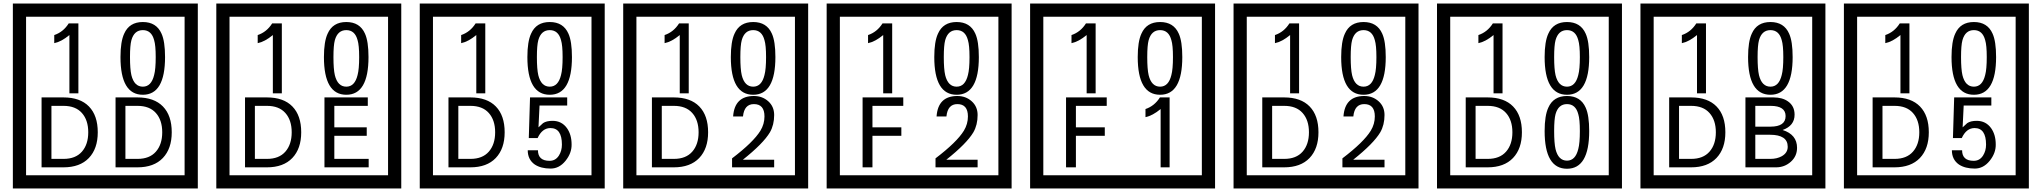

<svg xmlns="http://www.w3.org/2000/svg" viewBox="-20 -980 11590 1090"><path d="M1103 90H53V-960H1103ZM1028 15V-885H128V15ZM425 -450H374V-781Q328 -743 288 -735V-781Q339 -798 370 -847H425ZM917 -656Q917 -442 791 -442Q664 -442 664 -656Q664 -744 685 -789Q714 -855 791 -855Q868 -855 897 -789Q917 -745 917 -656ZM864 -656Q864 -723 855 -752Q840 -809 791 -809Q742 -809 726 -752Q718 -723 718 -656Q718 -587 726 -553Q742 -488 791 -488Q839 -488 855 -554Q864 -587 864 -656ZM535 -229Q535 -136 484.5 -83Q434 -30 340 -30H216V-427H340Q435 -427 485 -375.5Q535 -324 535 -229ZM481 -229Q481 -298 445 -338.5Q409 -379 341 -379H272V-78H341Q409 -78 445 -119Q481 -160 481 -229ZM955 -229Q955 -136 904.5 -83Q854 -30 760 -30H636V-427H760Q855 -427 905 -375.5Q955 -324 955 -229ZM901 -229Q901 -298 865 -338.5Q829 -379 761 -379H692V-78H761Q829 -78 865 -119Q901 -160 901 -229Z M2258 90H1208V-960H2258ZM2183 15V-885H1283V15ZM1580 -450H1529V-781Q1483 -743 1443 -735V-781Q1494 -798 1525 -847H1580ZM2072 -656Q2072 -442 1946 -442Q1819 -442 1819 -656Q1819 -744 1840 -789Q1869 -855 1946 -855Q2023 -855 2052 -789Q2072 -745 2072 -656ZM2019 -656Q2019 -723 2010 -752Q1995 -809 1946 -809Q1897 -809 1881 -752Q1873 -723 1873 -656Q1873 -587 1881 -553Q1897 -488 1946 -488Q1994 -488 2010 -554Q2019 -587 2019 -656ZM1690 -229Q1690 -136 1639.5 -83Q1589 -30 1495 -30H1371V-427H1495Q1590 -427 1640 -375.5Q1690 -324 1690 -229ZM1636 -229Q1636 -298 1600 -338.5Q1564 -379 1496 -379H1427V-78H1496Q1564 -78 1600 -119Q1636 -160 1636 -229ZM2073 -30H1822V-427H2068V-379H1878V-257H2062V-209H1878V-78H2073Z M3413 90H2363V-960H3413ZM3338 15V-885H2438V15ZM2735 -450H2684V-781Q2638 -743 2598 -735V-781Q2649 -798 2680 -847H2735ZM3227 -656Q3227 -442 3101 -442Q2974 -442 2974 -656Q2974 -744 2995 -789Q3024 -855 3101 -855Q3178 -855 3207 -789Q3227 -745 3227 -656ZM3174 -656Q3174 -723 3165 -752Q3150 -809 3101 -809Q3052 -809 3036 -752Q3028 -723 3028 -656Q3028 -587 3036 -553Q3052 -488 3101 -488Q3149 -488 3165 -554Q3174 -587 3174 -656ZM2845 -229Q2845 -136 2794.5 -83Q2744 -30 2650 -30H2526V-427H2650Q2745 -427 2795 -375.5Q2845 -324 2845 -229ZM2791 -229Q2791 -298 2755 -338.5Q2719 -379 2651 -379H2582V-78H2651Q2719 -78 2755 -119Q2791 -160 2791 -229ZM3225 -160Q3226 -111 3190.5 -67Q3155 -23 3106 -23Q3051 -23 3016 -46Q2976 -74 2976 -127H3034Q3034 -67 3100 -67Q3134 -67 3153 -97Q3170 -124 3170 -159Q3170 -253 3105 -253Q3058 -253 3032 -196H2982L2989 -427H3200V-381H3043L3037 -257Q3050 -269 3063 -281Q3082 -294 3117 -294Q3169 -294 3199 -252Q3225 -215 3225 -160Z M4568 90H3518V-960H4568ZM4493 15V-885H3593V15ZM3890 -450H3839V-781Q3793 -743 3753 -735V-781Q3804 -798 3835 -847H3890ZM4382 -656Q4382 -442 4256 -442Q4129 -442 4129 -656Q4129 -744 4150 -789Q4179 -855 4256 -855Q4333 -855 4362 -789Q4382 -745 4382 -656ZM4329 -656Q4329 -723 4320 -752Q4305 -809 4256 -809Q4207 -809 4191 -752Q4183 -723 4183 -656Q4183 -587 4191 -553Q4207 -488 4256 -488Q4304 -488 4320 -554Q4329 -587 4329 -656ZM4000 -229Q4000 -136 3949.5 -83Q3899 -30 3805 -30H3681V-427H3805Q3900 -427 3950 -375.5Q4000 -324 4000 -229ZM3946 -229Q3946 -298 3910 -338.5Q3874 -379 3806 -379H3737V-78H3806Q3874 -78 3910 -119Q3946 -160 3946 -229ZM4375 -30H4136V-81Q4257 -173 4297 -238Q4320 -276 4320 -319Q4320 -389 4260 -389Q4205 -389 4198 -319H4142Q4150 -435 4260 -435Q4308 -435 4341.5 -405Q4375 -375 4375 -327Q4375 -271 4351 -229Q4313 -165 4197 -73H4375Z M5723 90H4673V-960H5723ZM5648 15V-885H4748V15ZM5045 -450H4994V-781Q4948 -743 4908 -735V-781Q4959 -798 4990 -847H5045ZM5537 -656Q5537 -442 5411 -442Q5284 -442 5284 -656Q5284 -744 5305 -789Q5334 -855 5411 -855Q5488 -855 5517 -789Q5537 -745 5537 -656ZM5484 -656Q5484 -723 5475 -752Q5460 -809 5411 -809Q5362 -809 5346 -752Q5338 -723 5338 -656Q5338 -587 5346 -553Q5362 -488 5411 -488Q5459 -488 5475 -554Q5484 -587 5484 -656ZM5108 -379H4933V-257H5097V-209H4933V-30H4877V-427H5108ZM5530 -30H5291V-81Q5412 -173 5452 -238Q5475 -276 5475 -319Q5475 -389 5415 -389Q5360 -389 5353 -319H5297Q5305 -435 5415 -435Q5463 -435 5496.5 -405Q5530 -375 5530 -327Q5530 -271 5506 -229Q5468 -165 5352 -73H5530Z M6878 90H5828V-960H6878ZM6803 15V-885H5903V15ZM6200 -450H6149V-781Q6103 -743 6063 -735V-781Q6114 -798 6145 -847H6200ZM6692 -656Q6692 -442 6566 -442Q6439 -442 6439 -656Q6439 -744 6460 -789Q6489 -855 6566 -855Q6643 -855 6672 -789Q6692 -745 6692 -656ZM6639 -656Q6639 -723 6630 -752Q6615 -809 6566 -809Q6517 -809 6501 -752Q6493 -723 6493 -656Q6493 -587 6501 -553Q6517 -488 6566 -488Q6614 -488 6630 -554Q6639 -587 6639 -656ZM6263 -379H6088V-257H6252V-209H6088V-30H6032V-427H6263ZM6620 -30H6569V-361Q6523 -323 6483 -315V-361Q6534 -378 6565 -427H6620Z M8033 90H6983V-960H8033ZM7958 15V-885H7058V15ZM7355 -450H7304V-781Q7258 -743 7218 -735V-781Q7269 -798 7300 -847H7355ZM7847 -656Q7847 -442 7721 -442Q7594 -442 7594 -656Q7594 -744 7615 -789Q7644 -855 7721 -855Q7798 -855 7827 -789Q7847 -745 7847 -656ZM7794 -656Q7794 -723 7785 -752Q7770 -809 7721 -809Q7672 -809 7656 -752Q7648 -723 7648 -656Q7648 -587 7656 -553Q7672 -488 7721 -488Q7769 -488 7785 -554Q7794 -587 7794 -656ZM7465 -229Q7465 -136 7414.5 -83Q7364 -30 7270 -30H7146V-427H7270Q7365 -427 7415 -375.5Q7465 -324 7465 -229ZM7411 -229Q7411 -298 7375 -338.5Q7339 -379 7271 -379H7202V-78H7271Q7339 -78 7375 -119Q7411 -160 7411 -229ZM7840 -30H7601V-81Q7722 -173 7762 -238Q7785 -276 7785 -319Q7785 -389 7725 -389Q7670 -389 7663 -319H7607Q7615 -435 7725 -435Q7773 -435 7806.5 -405Q7840 -375 7840 -327Q7840 -271 7816 -229Q7778 -165 7662 -73H7840Z M9188 90H8138V-960H9188ZM9113 15V-885H8213V15ZM8510 -450H8459V-781Q8413 -743 8373 -735V-781Q8424 -798 8455 -847H8510ZM9002 -656Q9002 -442 8876 -442Q8749 -442 8749 -656Q8749 -744 8770 -789Q8799 -855 8876 -855Q8953 -855 8982 -789Q9002 -745 9002 -656ZM8949 -656Q8949 -723 8940 -752Q8925 -809 8876 -809Q8827 -809 8811 -752Q8803 -723 8803 -656Q8803 -587 8811 -553Q8827 -488 8876 -488Q8924 -488 8940 -554Q8949 -587 8949 -656ZM8620 -229Q8620 -136 8569.5 -83Q8519 -30 8425 -30H8301V-427H8425Q8520 -427 8570 -375.5Q8620 -324 8620 -229ZM8566 -229Q8566 -298 8530 -338.5Q8494 -379 8426 -379H8357V-78H8426Q8494 -78 8530 -119Q8566 -160 8566 -229ZM9002 -236Q9002 -22 8876 -22Q8749 -22 8749 -236Q8749 -324 8770 -369Q8799 -435 8876 -435Q8953 -435 8982 -369Q9002 -325 9002 -236ZM8949 -236Q8949 -303 8940 -332Q8925 -389 8876 -389Q8827 -389 8811 -332Q8803 -303 8803 -236Q8803 -167 8811 -133Q8827 -68 8876 -68Q8924 -68 8940 -134Q8949 -167 8949 -236Z M10343 90H9293V-960H10343ZM10268 15V-885H9368V15ZM9665 -450H9614V-781Q9568 -743 9528 -735V-781Q9579 -798 9610 -847H9665ZM10157 -656Q10157 -442 10031 -442Q9904 -442 9904 -656Q9904 -744 9925 -789Q9954 -855 10031 -855Q10108 -855 10137 -789Q10157 -745 10157 -656ZM10104 -656Q10104 -723 10095 -752Q10080 -809 10031 -809Q9982 -809 9966 -752Q9958 -723 9958 -656Q9958 -587 9966 -553Q9982 -488 10031 -488Q10079 -488 10095 -554Q10104 -587 10104 -656ZM9775 -229Q9775 -136 9724.5 -83Q9674 -30 9580 -30H9456V-427H9580Q9675 -427 9725 -375.5Q9775 -324 9775 -229ZM9721 -229Q9721 -298 9685 -338.5Q9649 -379 9581 -379H9512V-78H9581Q9649 -78 9685 -119Q9721 -160 9721 -229ZM10182 -141Q10182 -93 10146.5 -61.5Q10111 -30 10063 -30H9889V-427H10048Q10099 -427 10131 -404Q10168 -378 10168 -329Q10168 -266 10100 -242Q10182 -216 10182 -141ZM10117 -321Q10117 -379 10032 -379H9945V-261H10031Q10117 -261 10117 -321ZM10129 -147Q10129 -215 10028 -215H9945V-78H10031Q10068 -78 10095 -93Q10129 -112 10129 -147Z M11498 90H10448V-960H11498ZM11423 15V-885H10523V15ZM10820 -450H10769V-781Q10723 -743 10683 -735V-781Q10734 -798 10765 -847H10820ZM11312 -656Q11312 -442 11186 -442Q11059 -442 11059 -656Q11059 -744 11080 -789Q11109 -855 11186 -855Q11263 -855 11292 -789Q11312 -745 11312 -656ZM11259 -656Q11259 -723 11250 -752Q11235 -809 11186 -809Q11137 -809 11121 -752Q11113 -723 11113 -656Q11113 -587 11121 -553Q11137 -488 11186 -488Q11234 -488 11250 -554Q11259 -587 11259 -656ZM10930 -229Q10930 -136 10879.5 -83Q10829 -30 10735 -30H10611V-427H10735Q10830 -427 10880 -375.5Q10930 -324 10930 -229ZM10876 -229Q10876 -298 10840 -338.5Q10804 -379 10736 -379H10667V-78H10736Q10804 -78 10840 -119Q10876 -160 10876 -229ZM11310 -160Q11311 -111 11275.5 -67Q11240 -23 11191 -23Q11136 -23 11101 -46Q11061 -74 11061 -127H11119Q11119 -67 11185 -67Q11219 -67 11238 -97Q11255 -124 11255 -159Q11255 -253 11190 -253Q11143 -253 11117 -196H11067L11074 -427H11285V-381H11128L11122 -257Q11135 -269 11148 -281Q11167 -294 11202 -294Q11254 -294 11284 -252Q11310 -215 11310 -160Z"/></svg>

Font: Unicode BMP Fallback SIL
Style: Regular
Weight: 400
Foundry: NRSI, SIL International
Version: Version 5.1 Based on Unicode 5.1